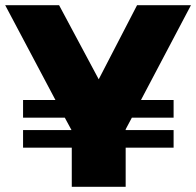

<svg xmlns="http://www.w3.org/2000/svg" viewBox="-20 -721 757 741"><path d="M717 -701 524 -335H650V-267H489L465 -222V-219H650V-151H465V0H257V-151H69V-219H256L230 -267H69V-335H194L0 -701H208L361 -415L509 -701Z"/></svg>

Font: #9Slide03 Montserrat ExtraBold
Style: Regular
Weight: 800
Designer: Julieta Ulanovsky
Foundry: Julieta Ulanovsky
Version: Version 6.001